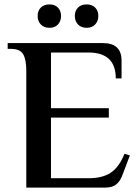

<svg xmlns="http://www.w3.org/2000/svg" viewBox="-20 -857 636 877"><path d="M206.1 -730Q181.2 -730 166.5 -745.1Q151.9 -760.3 151.9 -784.2Q151.9 -807.6 166.3 -822.3Q180.7 -836.9 206.1 -836.9Q230.5 -836.9 244.6 -822.3Q258.8 -807.6 258.8 -784.2Q258.8 -760.3 244.6 -745.1Q230.5 -730 206.1 -730ZM376 -730Q351.1 -730 336.4 -745.1Q321.8 -760.3 321.8 -784.2Q321.8 -807.6 336.2 -822.3Q350.6 -836.9 376 -836.9Q400.4 -836.9 414.8 -822.3Q429.2 -807.6 429.2 -784.2Q429.2 -760.7 414.8 -745.4Q400.4 -730 376 -730ZM100.1 0V-534.2Q100.1 -584.5 85.9 -609.1Q71.8 -633.8 29.8 -633.8H15.1V-660.2H450.2Q535.2 -660.2 535.2 -580.1V-499H508.8Q508.8 -617.2 383.8 -617.2H212.9V-362.8H477.1V-319.8H212.9V-43H386.2Q447.8 -43 485.8 -68.1Q523.9 -93.3 548.8 -154.8L573.2 -147L541 -62Q530.3 -30.8 512 -15.4Q493.7 0 459 0Z"/></svg>

Font: El Messiri SemiBold
Style: Regular
Weight: 600
Designer: Mohamed Gaber
Foundry: Kief Type Foundry
Version: Version 2.007;PS 002.007;hotconv 1.0.88;makeotf.lib2.5.64775